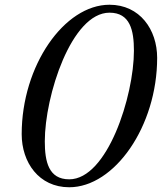

<svg xmlns="http://www.w3.org/2000/svg" viewBox="-20 -780 683 810"><path d="M442 -760C251 -760 71.5 -503 71.5 -214C71.5 -95 144 10 272 10C463 10 643 -247 643 -536C643 -655 570 -760 442 -760ZM442 -726.5C529 -726.5 545 -652 545 -566C545 -375 433 -23.5 272 -23.5C185 -23.5 169 -98 169 -184C169 -375 281 -726.5 442 -726.5Z"/></svg>

Font: Bodoni* 06pt
Style: Italic
Weight: 400
Italic angle: -13°
Version: Version 2.3